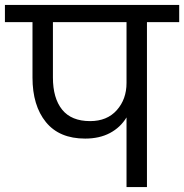

<svg xmlns="http://www.w3.org/2000/svg" viewBox="-47 -760 748 780"><path d="M681 -670H550V0H467V-283Q442 -242 399.5 -219.5Q357 -197 299 -197Q194 -197 139.5 -264Q85 -331 85 -445V-670H-27V-740H681ZM467 -670H168V-445Q168 -361 205.5 -314.5Q243 -268 319 -268Q388 -268 427.5 -312.5Q467 -357 467 -423Z"/></svg>

Font: DVN-Poppins
Style: Regular
Weight: 400
Designer: Ninad Kale (Devanagari), Jonny Pinhorn (Latin)
Foundry: Indian Type Foundry
Version: 4.004